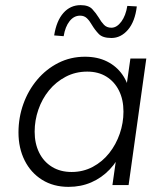

<svg xmlns="http://www.w3.org/2000/svg" viewBox="-20 -721 634 748"><path d="M247 7Q188 7 144 -20.5Q100 -48 76 -96Q52 -144 52 -205Q52 -263 71 -316Q90 -369 125 -410.5Q160 -452 207.5 -476Q255 -500 311 -500Q360 -500 397 -481.5Q434 -463 457 -430Q480 -397 486 -354L466 -339L488 -493H550L481 0H418L440 -155L458 -139Q438 -93 407 -60.5Q376 -28 335.5 -10.5Q295 7 247 7ZM259 -51Q304 -51 341.5 -71Q379 -91 405.5 -124.5Q432 -158 446.5 -200Q461 -242 461 -286Q461 -333 443.5 -368Q426 -403 394.5 -422.5Q363 -442 320 -442Q274 -442 236 -422Q198 -402 171 -369Q144 -336 129.5 -294Q115 -252 115 -208Q115 -162 132.5 -126.5Q150 -91 182.5 -71Q215 -51 259 -51ZM414 -573Q380 -573 365 -588.5Q350 -604 338 -624Q329 -640 318.5 -650Q308 -660 292 -660Q268 -660 251 -638.5Q234 -617 228 -580L191 -583Q200 -640 227 -670.5Q254 -701 294 -701Q325 -701 339.5 -685.5Q354 -670 365 -652Q374 -636 385 -624.5Q396 -613 414 -613Q435 -613 452.5 -636.5Q470 -660 476 -698L513 -696Q506 -637 478.5 -605Q451 -573 414 -573Z"/></svg>

Font: Hanken Grotesk Light
Style: Italic
Weight: 300
Italic angle: -8°
Designer: Alfredo Marco Pradil
Foundry: Hanken Design Co.
Version: Version 3.013